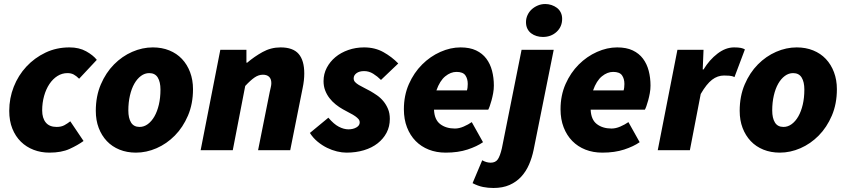

<svg xmlns="http://www.w3.org/2000/svg" viewBox="-20 -748 4217 956"><path d="M226 12Q184 12 147.5 -2Q111 -16 84 -42.5Q57 -69 41.5 -107.5Q26 -146 26 -196Q26 -259 48.5 -316Q71 -373 111.5 -416.5Q152 -460 206.5 -486Q261 -512 326 -512Q374 -512 409 -492.5Q444 -473 462 -450L374 -356Q360 -370 347 -377Q334 -384 316 -384Q289 -384 266 -369.5Q243 -355 226 -329.5Q209 -304 199.5 -270Q190 -236 190 -198Q190 -160 208 -138Q226 -116 262 -116Q285 -116 300.5 -124.5Q316 -133 330 -144L396 -46Q367 -25 326.5 -6.5Q286 12 226 12Z M657 12Q612 12 575 -3Q538 -18 512 -45.5Q486 -73 471.5 -111Q457 -149 457 -196Q457 -269 482 -327.5Q507 -386 547.5 -427Q588 -468 638.5 -490Q689 -512 741 -512Q786 -512 823 -497Q860 -482 886 -454.5Q912 -427 926.5 -388.5Q941 -350 941 -304Q941 -231 916 -172.5Q891 -114 850.5 -73Q810 -32 759.5 -10Q709 12 657 12ZM675 -116Q697 -116 716 -130Q735 -144 749 -168.5Q763 -193 771 -227Q779 -261 779 -302Q779 -340 765.5 -362Q752 -384 723 -384Q701 -384 682 -370Q663 -356 649 -331.5Q635 -307 627 -272.5Q619 -238 619 -198Q619 -160 632.5 -138Q646 -116 675 -116Z M979 0 1077 -500H1207V-436H1211Q1246 -466 1287.5 -489Q1329 -512 1377 -512Q1439 -512 1467 -479.5Q1495 -447 1495 -382Q1495 -348 1487 -310L1425 0H1265L1323 -290Q1326 -304 1328.5 -314.5Q1331 -325 1331 -334Q1331 -355 1320 -365.5Q1309 -376 1289 -376Q1268 -376 1248 -362.5Q1228 -349 1201 -320L1139 0Z M1705 12Q1683 12 1658 6Q1633 0 1608.5 -12Q1584 -24 1561.5 -42.5Q1539 -61 1523 -86L1615 -162Q1642 -130 1667 -117Q1692 -104 1715 -104Q1738 -104 1754.5 -113.5Q1771 -123 1771 -138Q1771 -148 1765 -155Q1759 -162 1748.5 -169.5Q1738 -177 1722 -185Q1706 -193 1687 -204Q1669 -214 1651.5 -228Q1634 -242 1620.5 -259.5Q1607 -277 1599 -298Q1591 -319 1591 -344Q1591 -380 1607 -410.5Q1623 -441 1650 -463.5Q1677 -486 1714 -499Q1751 -512 1793 -512Q1847 -512 1889 -488.5Q1931 -465 1963 -432L1877 -350Q1859 -368 1838 -381Q1817 -394 1793 -394Q1769 -394 1755 -383.5Q1741 -373 1741 -358Q1741 -347 1748 -339.5Q1755 -332 1766.5 -325Q1778 -318 1792.5 -311Q1807 -304 1821 -296Q1839 -286 1857 -273.5Q1875 -261 1889 -244Q1903 -227 1912 -205.5Q1921 -184 1921 -156Q1921 -118 1905 -87.5Q1889 -57 1860.5 -34.5Q1832 -12 1792 0Q1752 12 1705 12Z M1991 -204Q1991 -273 2016 -329.5Q2041 -386 2081.5 -426.5Q2122 -467 2172.5 -489.5Q2223 -512 2273 -512Q2319 -512 2350.5 -497Q2382 -482 2401.5 -456Q2421 -430 2430 -395.5Q2439 -361 2439 -322Q2439 -303 2435.5 -284Q2432 -265 2427.5 -248.5Q2423 -232 2418.5 -219.5Q2414 -207 2411 -202H2141Q2143 -152 2172 -130Q2201 -108 2245 -108Q2266 -108 2289 -118Q2312 -128 2329 -140L2385 -40Q2355 -19 2308 -3.5Q2261 12 2199 12Q2153 12 2115 -3Q2077 -18 2049.5 -46Q2022 -74 2006.5 -114Q1991 -154 1991 -204ZM2153 -298H2305Q2307 -304 2308 -312.5Q2309 -321 2309 -330Q2309 -356 2297 -373Q2285 -390 2253 -390Q2224 -390 2197 -368Q2170 -346 2153 -298Z M2437 188Q2410 188 2385 183Q2360 178 2333 164L2381 50Q2402 62 2423 62Q2447 62 2458.5 45.5Q2470 29 2479 -10L2577 -500H2737L2637 -2Q2629 37 2614 71.5Q2599 106 2575 132Q2551 158 2517 173Q2483 188 2437 188ZM2683 -564Q2667 -564 2652 -568.5Q2637 -573 2625 -582Q2613 -591 2606 -605Q2599 -619 2599 -638Q2599 -656 2606.5 -672.5Q2614 -689 2627 -701Q2640 -713 2657.5 -720.5Q2675 -728 2695 -728Q2711 -728 2726 -723Q2741 -718 2753 -709Q2765 -700 2772 -686Q2779 -672 2779 -654Q2779 -615 2751.5 -589.5Q2724 -564 2683 -564Z M2771 -204Q2771 -273 2796 -329.5Q2821 -386 2861.5 -426.5Q2902 -467 2952.5 -489.5Q3003 -512 3053 -512Q3099 -512 3130.5 -497Q3162 -482 3181.5 -456Q3201 -430 3210 -395.5Q3219 -361 3219 -322Q3219 -303 3215.5 -284Q3212 -265 3207.5 -248.5Q3203 -232 3198.5 -219.5Q3194 -207 3191 -202H2921Q2923 -152 2952 -130Q2981 -108 3025 -108Q3046 -108 3069 -118Q3092 -128 3109 -140L3165 -40Q3135 -19 3088 -3.5Q3041 12 2979 12Q2933 12 2895 -3Q2857 -18 2829.5 -46Q2802 -74 2786.5 -114Q2771 -154 2771 -204ZM2933 -298H3085Q3087 -304 3088 -312.5Q3089 -321 3089 -330Q3089 -356 3077 -373Q3065 -390 3033 -390Q3004 -390 2977 -368Q2950 -346 2933 -298Z M3255 0 3353 -500H3483L3479 -402H3483Q3512 -450 3552.5 -481Q3593 -512 3635 -512Q3656 -512 3668.5 -509.5Q3681 -507 3689 -502L3637 -364Q3626 -370 3611.5 -371Q3597 -372 3585 -372Q3553 -372 3525.5 -351Q3498 -330 3469 -280L3415 0Z M3863 12Q3818 12 3781 -3Q3744 -18 3718 -45.5Q3692 -73 3677.5 -111Q3663 -149 3663 -196Q3663 -269 3688 -327.5Q3713 -386 3753.5 -427Q3794 -468 3844.5 -490Q3895 -512 3947 -512Q3992 -512 4029 -497Q4066 -482 4092 -454.5Q4118 -427 4132.5 -388.5Q4147 -350 4147 -304Q4147 -231 4122 -172.5Q4097 -114 4056.5 -73Q4016 -32 3965.5 -10Q3915 12 3863 12ZM3881 -116Q3903 -116 3922 -130Q3941 -144 3955 -168.5Q3969 -193 3977 -227Q3985 -261 3985 -302Q3985 -340 3971.5 -362Q3958 -384 3929 -384Q3907 -384 3888 -370Q3869 -356 3855 -331.5Q3841 -307 3833 -272.5Q3825 -238 3825 -198Q3825 -160 3838.5 -138Q3852 -116 3881 -116Z"/></svg>

Font: TypoPRO Source Sans Pro
Style: Italic
Weight: 900
Italic angle: -11°
Designer: Paul D. Hunt
Foundry: Adobe Systems Incorporated
Version: Version 1.075;PS 2.000;hotconv 1.0.86;makeotf.lib2.5.63406